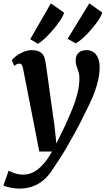

<svg xmlns="http://www.w3.org/2000/svg" viewBox="-68 -864 624 1134"><path d="M-16.6 143.1Q-11.7 147 -2.9 151.1Q5.9 155.3 17.3 158.9Q28.8 162.6 42.5 165Q56.2 167.5 70.8 167.5Q90.3 167.5 111.3 160.4Q132.3 153.3 153.8 137.2Q175.3 121.1 196.8 95Q218.3 68.8 239.3 30.8H164.1L67.9 -460.9Q64.5 -476.1 59.8 -482.2Q55.2 -488.3 47.4 -488.3Q41.5 -488.3 34.4 -486.1Q27.3 -483.9 16.1 -474.6L2 -508.8Q5.4 -513.7 15.9 -523.4Q26.4 -533.2 42.2 -543Q58.1 -552.7 78.1 -560.3Q98.1 -567.9 120.1 -567.9Q140.1 -567.9 154.3 -563.2Q168.5 -558.6 178 -550Q187.5 -541.5 192.6 -529.1Q197.8 -516.6 200.2 -501Q203.1 -482.9 207.3 -453.4Q211.4 -423.8 216.6 -388.4Q221.7 -353 226.8 -314.7Q231.9 -276.4 236.8 -241.2Q241.7 -206.1 245.8 -176.5Q250 -147 252.9 -128.9L265.1 -16.6L315.9 -120.6Q332 -157.2 347.4 -192.4Q362.8 -227.5 374.8 -262.5Q386.7 -297.4 393.8 -332Q400.9 -366.7 400.9 -402.8Q400.9 -420.9 397.5 -433.3Q394 -445.8 389.9 -456.8Q385.7 -467.8 382.3 -479.5Q378.9 -491.2 378.9 -507.8Q378.9 -535.6 395.5 -551.8Q412.1 -567.9 442.9 -567.9Q462.4 -567.9 477.1 -560.1Q491.7 -552.2 501.2 -539.1Q510.7 -525.9 515.6 -508.3Q520.5 -490.7 520.5 -470.7Q520.5 -430.2 512.2 -393.1Q503.9 -356 490.7 -320.1Q477.5 -284.2 460.4 -249.3Q443.4 -214.4 425.8 -179.2Q402.3 -130.9 376.7 -83.7Q351.1 -36.6 326.7 4.9Q302.2 46.4 280.3 80.1Q258.3 113.8 243.2 135.7Q206.1 194.8 156.7 222.4Q107.4 250 46.4 250Q34.7 250 20.5 248.3Q6.3 246.6 -6.8 244.1Q-20 241.7 -31 238.3Q-42 234.9 -47.9 231.9L-16.6 143.1ZM331.5 -634.8 459.5 -844.2 536.1 -789.6Q532.2 -776.9 522.5 -759.8Q512.7 -742.7 498.8 -724.4Q484.9 -706.1 468.8 -687.5Q452.6 -668.9 436.3 -653.1Q419.9 -637.2 405 -625.2Q390.1 -613.3 378.9 -607.9ZM110.4 -632.3 232.4 -844.2 310.5 -789.1Q307.1 -776.4 297.4 -759.8Q287.6 -743.2 274.4 -724.9Q261.2 -706.5 245.4 -688Q229.5 -669.4 213.6 -653.3Q197.8 -637.2 182.6 -624.5Q167.5 -611.8 156.2 -605.5Z"/></svg>

Font: Merriweather Bold
Style: Italic
Weight: 700
Italic angle: -7°
Designer: Eben Sorkin ( eben@eyebytes.com )
Foundry: Eben Sorkin ( eben@eyebytes.com )
Version: Version 1.5; ttfautohint (v0.97) -l 13 -r 13 -G 200 -x 24 -f